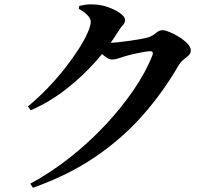

<svg xmlns="http://www.w3.org/2000/svg" viewBox="-20 -814 1040 895"><path d="M110.4 -318.2Q158.6 -358 202.5 -403.7Q246.4 -449.5 282.8 -496Q319.3 -542.6 346.3 -584.8Q373.4 -627 388.2 -660.6Q403 -694.2 403 -713.1Q403 -727.6 387.1 -743.8Q371.1 -760 347.1 -772.9L349.7 -786.6Q364.1 -790 379.7 -792.3Q395.3 -794.6 419.6 -793.2Q453.3 -791.9 486.2 -779.8Q519.1 -767.8 541 -751.7Q562.8 -735.6 562.8 -722.5Q562.8 -706.9 554.2 -698.6Q545.5 -690.2 533.1 -670.5Q489.2 -598.5 426.1 -527.5Q363.1 -456.5 286.4 -397Q209.8 -337.5 123 -299.9ZM121 42.3Q216.6 -9.2 305.2 -79.2Q393.9 -149.2 469.5 -229.7Q545.2 -310.2 602.4 -393.9Q659.6 -477.6 690.6 -556.1Q697.7 -575.2 679.2 -575.2Q671.2 -575.2 655.6 -572.7Q640 -570.2 621 -566.2Q602 -562.2 584.9 -558Q567.8 -553.8 557.2 -550.1Q541.2 -544.9 528.4 -540.7Q515.6 -536.6 500.7 -536.6Q488.3 -536.6 469.6 -550.7Q451 -564.9 430.3 -582.3L448.7 -618.3Q465.2 -616.3 475.6 -615.6Q486 -614.8 496.4 -614.8Q509.1 -614.8 534.3 -617.5Q559.5 -620.2 587.8 -624.3Q616.2 -628.4 639.8 -632.9Q663.5 -637.4 673.5 -640.5Q692.6 -647.2 707.1 -660.3Q721.6 -673.4 738.5 -673.4Q749.4 -673.4 770.9 -664.5Q792.4 -655.6 815.1 -641.5Q837.7 -627.4 853.6 -610.9Q869.5 -594.5 869.5 -579.2Q869.5 -565.4 859 -555.5Q848.4 -545.6 835.5 -535.7Q822.6 -525.8 813.4 -510.8Q740.1 -383.5 644 -275.1Q547.9 -166.7 422.4 -81.5Q296.8 3.6 133.4 61.2Z"/></svg>

Font: Early Summer Mincho VF
Style: Regular
Weight: 250
Designer: GuiWonder
Version: Version 1.002